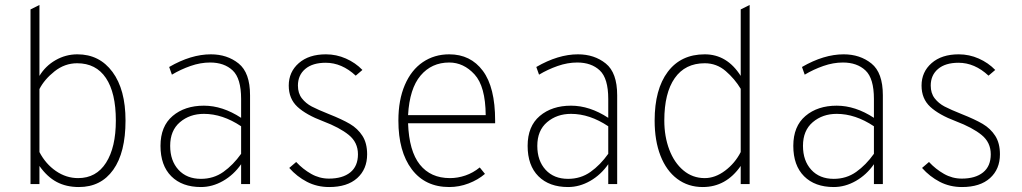

<svg xmlns="http://www.w3.org/2000/svg" viewBox="-20 -742 4119 774"><path d="M139 -73V0H103V-704L139 -722V-436Q163 -476 204 -499.5Q245 -523 292 -523Q381 -523 433.5 -452Q486 -381 486 -256Q486 -127 436.5 -57.5Q387 12 298 12Q247 12 208.5 -8.5Q170 -29 139 -73ZM447 -256Q447 -368 407 -427.5Q367 -487 291 -487Q241 -487 200 -454.5Q159 -422 139 -383V-129Q164 -81 205.5 -52.5Q247 -24 295 -24Q368 -24 407.5 -86Q447 -148 447 -256Z M952 -80Q922 -37 879 -12.5Q836 12 790 12Q714 12 670.5 -31.5Q627 -75 627 -154Q627 -233 676 -274.5Q725 -316 802 -316Q877 -316 952 -267V-343Q952 -426 918 -458Q884 -490 827 -490Q788 -490 748 -476Q708 -462 673 -441L662 -472Q750 -523 830 -523Q896 -523 942 -486Q988 -449 988 -358V0H952ZM952 -122V-233Q877 -283 802 -283Q745 -283 705.5 -249.5Q666 -216 666 -154Q666 -94 699.5 -57.5Q733 -21 790 -21Q841 -21 880.5 -49Q920 -77 952 -122Z M1146 -65 1174 -89Q1201 -60 1234.5 -41Q1268 -22 1306 -22Q1361 -22 1392 -47Q1423 -72 1423 -120Q1423 -168 1386 -198Q1349 -228 1283 -253Q1214 -279 1179 -311.5Q1144 -344 1144 -397Q1144 -452 1184.5 -487.5Q1225 -523 1294 -523Q1336 -523 1374.5 -506Q1413 -489 1441 -460L1414 -437Q1358 -489 1293 -489Q1240 -489 1210.5 -464Q1181 -439 1181 -397Q1181 -366 1197 -345.5Q1213 -325 1237 -312.5Q1261 -300 1306 -282Q1359 -261 1390.5 -242.5Q1422 -224 1441 -194.5Q1460 -165 1460 -120Q1460 -60 1420 -24Q1380 12 1307 12Q1258 12 1217.5 -9Q1177 -30 1146 -65Z M1586 -256Q1586 -339 1612 -399.5Q1638 -460 1684.5 -491.5Q1731 -523 1791 -523Q1877 -523 1926.5 -456.5Q1976 -390 1976 -256V-245H1625Q1629 -133 1672.5 -78.5Q1716 -24 1794 -24Q1825 -24 1856 -34.5Q1887 -45 1914 -67L1935 -41Q1907 -17 1869 -2.5Q1831 12 1791 12Q1694 12 1640 -59.5Q1586 -131 1586 -256ZM1938 -278Q1937 -394 1893 -442Q1849 -490 1791 -490Q1720 -490 1675.5 -437.5Q1631 -385 1625 -278Z M2432 -80Q2402 -37 2359 -12.5Q2316 12 2270 12Q2194 12 2150.5 -31.5Q2107 -75 2107 -154Q2107 -233 2156 -274.5Q2205 -316 2282 -316Q2357 -316 2432 -267V-343Q2432 -426 2398 -458Q2364 -490 2307 -490Q2268 -490 2228 -476Q2188 -462 2153 -441L2142 -472Q2230 -523 2310 -523Q2376 -523 2422 -486Q2468 -449 2468 -358V0H2432ZM2432 -122V-233Q2357 -283 2282 -283Q2225 -283 2185.5 -249.5Q2146 -216 2146 -154Q2146 -94 2179.5 -57.5Q2213 -21 2270 -21Q2321 -21 2360.5 -49Q2400 -77 2432 -122Z M2619 -256Q2619 -382 2672 -452.5Q2725 -523 2821 -523Q2911 -523 2966 -436V-704L3002 -722V0H2966V-73Q2907 12 2813 12Q2754 12 2710 -21Q2666 -54 2642.5 -114.5Q2619 -175 2619 -256ZM2966 -129V-384Q2942 -424 2905.5 -455.5Q2869 -487 2821 -487Q2742 -487 2700 -427Q2658 -367 2658 -256Q2658 -192 2678 -139Q2698 -86 2735 -55Q2772 -24 2821 -24Q2863 -24 2903 -54Q2943 -84 2966 -129Z M3503 -80Q3473 -37 3430 -12.5Q3387 12 3341 12Q3265 12 3221.5 -31.5Q3178 -75 3178 -154Q3178 -233 3227 -274.5Q3276 -316 3353 -316Q3428 -316 3503 -267V-343Q3503 -426 3469 -458Q3435 -490 3378 -490Q3339 -490 3299 -476Q3259 -462 3224 -441L3213 -472Q3301 -523 3381 -523Q3447 -523 3493 -486Q3539 -449 3539 -358V0H3503ZM3503 -122V-233Q3428 -283 3353 -283Q3296 -283 3256.5 -249.5Q3217 -216 3217 -154Q3217 -94 3250.5 -57.5Q3284 -21 3341 -21Q3392 -21 3431.5 -49Q3471 -77 3503 -122Z M3697 -65 3725 -89Q3752 -60 3785.5 -41Q3819 -22 3857 -22Q3912 -22 3943 -47Q3974 -72 3974 -120Q3974 -168 3937 -198Q3900 -228 3834 -253Q3765 -279 3730 -311.5Q3695 -344 3695 -397Q3695 -452 3735.5 -487.5Q3776 -523 3845 -523Q3887 -523 3925.5 -506Q3964 -489 3992 -460L3965 -437Q3909 -489 3844 -489Q3791 -489 3761.5 -464Q3732 -439 3732 -397Q3732 -366 3748 -345.5Q3764 -325 3788 -312.5Q3812 -300 3857 -282Q3910 -261 3941.5 -242.5Q3973 -224 3992 -194.5Q4011 -165 4011 -120Q4011 -60 3971 -24Q3931 12 3858 12Q3809 12 3768.5 -9Q3728 -30 3697 -65Z"/></svg>

Font: Overpass Thin
Style: Regular
Weight: 100
Designer: Delve Withrington, Thomas Jockin
Foundry: Delve Fonts
Version: Version 3.000;DELV;Overpass